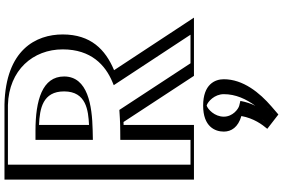

<svg xmlns="http://www.w3.org/2000/svg" viewBox="-218 -646 1233 836"><g transform="rotate(-90 398.0 -228.5)"><path d="M58.5 -825H359.5C558.4 -820.4 640.7 -697.9 640.5 -571C640.3 -445.9 571.6 -379.9 488.5 -345.1L715.5 0H508.5L306.9 -307.8C284 -306.5 263.3 -306.1 246.5 -306V0H58.5ZM246.5 -456C338 -458 442.2 -468.2 442.5 -565C442.8 -656 355.5 -675 246.5 -675ZM355.5 40C307.5 40 267.5 80 267.5 130C267.5 170 296.5 201 334.5 210C322.5 275 275.5 320 275.5 320L315.5 351C378.5 299 445.5 223 445.5 130C445.5 80 405.5 40 355.5 40ZM73.5 -810H359.3C550.3 -805.6 625.7 -690.5 625.5 -571C625.3 -452.6 562 -392.1 482.7 -358.9L466 -351.9L687.7 -15H516.6L314.7 -323.3C291.4 -321.9 264.8 -321.1 246.4 -321L231.5 -320.9V-15H73.5ZM246.8 -441 231.5 -440.7V-690H246.5C353.6 -690 457.9 -671.2 457.5 -564.9C457.1 -451.9 334.7 -442.9 246.8 -441ZM355.5 55C397.3 55 430.5 88.2 430.5 130C430.5 211.4 373.3 281.6 315.1 331.7L297.5 318.1C313.2 299.4 340.1 262 349.3 212.7L351.8 198.7L338 195.4C305.6 187.7 282.5 162.1 282.5 130C282.5 88.1 316 55 355.5 55ZM73.5 -810V-15H231.5V-320.9L246.4 -321C264.7 -321.1 291.5 -321.9 314.7 -323.3L516.6 -15H687.7L466 -351.9L482.7 -358.9C562 -392.1 625.3 -452.6 625.5 -571C625.7 -690.5 550.3 -805.6 359.3 -810ZM246.8 -441C334.7 -442.9 457.1 -451.9 457.5 -564.9C457.9 -671.2 353.6 -690 246.5 -690H231.5V-440.7ZM355.5 55C316 55 282.5 88.1 282.5 130C282.5 162.1 305.6 187.7 338 195.4L351.8 198.7L349.3 212.7C340.1 262 313.2 299.4 297.5 318.1L315.1 331.7C373.3 281.6 430.5 211.4 430.5 130C430.5 88.2 397.3 55 355.5 55ZM58.5 -825V0H246.5V-306C263.3 -306.1 284 -306.5 306.9 -307.8L508.5 0H715.5L488.5 -345.1C571.5 -379.9 640.3 -445.9 640.5 -571C640.7 -697.9 558.3 -820.4 359.5 -825ZM246.5 -456V-675C355.5 -675 442.8 -655.9 442.5 -565C442.2 -468.1 338 -458 246.5 -456ZM355.5 40C405.5 40 445.5 80 445.5 130C445.5 218.6 384.2 292.1 324.9 343.1L315.6 351.1L276 320.4L286 308.4C301.1 290.5 325.4 257.4 334.5 210C296.5 201 267.5 170 267.5 130C267.5 80 307.5 40 355.5 40ZM98.5 -810H358.2C510.4 -805.8 600.7 -700.5 600.5 -571C600.3 -447.6 532 -385.8 458.7 -355.1L444.6 -349.2L664.4 -15H539.9L336.9 -324.8L300.6 -322.6C281.8 -321.5 264.3 -321.1 245.7 -321L206.5 -320.7V-15H98.5ZM248.8 -441C355.7 -443.4 482.1 -461.9 482.5 -565C482.8 -660.5 378.7 -690 246.5 -690H206.5V-440.1ZM355.9 55.3C372.8 59.9 405.5 89.4 405.5 130C405.5 181.5 384.2 227.7 354.7 267.3C364.6 248.1 371.5 227 376.1 202.1L355.9 197.3C340.6 193.7 307.5 168.7 307.5 130C307.5 89.9 339.6 60.2 355.9 55.3ZM33.5 -825V0H271.5V-306.3C276.2 -306.5 281.8 -306.6 284.3 -306.7L485.2 0H738.7L509.9 -347.8C600 -385.6 665.3 -449.2 665.5 -571C665.7 -688.1 598.4 -819.6 360.6 -825ZM271.5 -456.9V-674.6C342.9 -671.8 417.8 -658.1 417.5 -565C417.2 -468.5 334 -460 271.5 -456.9ZM355.5 40C264.1 40 242.5 91.7 242.5 130C242.5 162.7 261.3 192.3 310.3 206.5C300.2 261.1 273.7 296.5 254.6 319.3L317 367.6L351.8 337.7C411.6 286.2 470.5 214.1 470.5 130C470.5 91.7 448.5 40 355.5 40Z"/></g></svg>

Font: Hussar Outliner
Style: Regular
Weight: 700
Foundry: Cannot Into Space Fonts
Version: Version 0.92